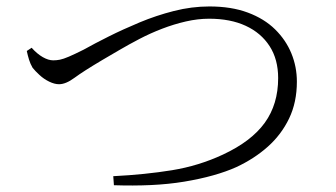

<svg xmlns="http://www.w3.org/2000/svg" viewBox="-20 -634 1040 595"><path d="M331 -88Q430 -93 513 -106.5Q596 -120 671 -155Q759 -196 800.5 -253.5Q842 -311 842 -392Q842 -450 815.5 -491Q789 -532 741.5 -554Q694 -576 628 -576Q593 -576 556 -567.5Q519 -559 482.5 -545Q446 -531 412.5 -513.5Q379 -496 350 -479Q321 -462 297 -448Q238 -413 211 -393Q184 -373 163 -373Q149 -373 132.5 -381Q116 -389 102.5 -401.5Q89 -414 81 -424Q74 -436 70 -449Q66 -462 63 -476L78 -486Q95 -467 112.5 -457Q130 -447 145 -447Q155 -447 165.5 -449Q176 -451 193.5 -458.5Q211 -466 239 -480Q273 -499 317 -521Q361 -543 412.5 -564.5Q464 -586 519 -600Q574 -614 629 -614Q697 -614 748 -595Q799 -576 832.5 -543Q866 -510 883 -468.5Q900 -427 900 -381Q900 -317 876 -267Q852 -217 810 -179.5Q768 -142 712 -116Q681 -102 640 -90.5Q599 -79 550.5 -71Q502 -63 447.5 -60.5Q393 -58 333 -60Z"/></svg>

Font: Noto Serif HK ExtraLight Light
Style: Regular
Weight: 300
Version: Version 2.002-H1;hotconv 1.1.0;makeotfexe 2.6.0